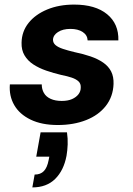

<svg xmlns="http://www.w3.org/2000/svg" viewBox="-20 -533 579 837"><path d="M232 12Q162 12 113.5 -11.5Q65 -35 42 -75Q19 -115 23 -165H162Q162 -144 171.5 -127.5Q181 -111 201 -102Q221 -93 249 -93Q276 -93 294 -101Q312 -109 322 -122Q332 -135 332 -151Q333 -168 322.5 -178Q312 -188 293 -194.5Q274 -201 248 -206Q214 -214 182 -225Q150 -236 125.5 -252Q101 -268 87 -291.5Q73 -315 74 -347Q75 -396 104.5 -433Q134 -470 185.5 -491.5Q237 -513 303 -513Q396 -513 447 -471Q498 -429 496 -357H362Q361 -380 340.5 -393.5Q320 -407 287 -407Q254 -407 233 -393.5Q212 -380 211 -360Q211 -346 222 -336.5Q233 -327 254 -320Q275 -313 304 -306Q343 -298 375 -287Q407 -276 430 -260Q453 -244 464.5 -221.5Q476 -199 475 -167Q473 -112 441.5 -71.5Q410 -31 355.5 -9.5Q301 12 232 12ZM121 284 131 228Q157 228 171.5 212.5Q186 197 192 165L195 150H138L157 44H272Q276 71 275 97Q274 123 270 146Q258 210 220.5 247Q183 284 121 284Z"/></svg>

Font: DM Sans 17pt ExtraBold
Style: Italic
Weight: 800
Italic angle: -10°
Version: Version 4.004;gftools[0.9.30]